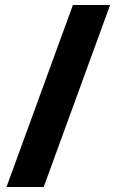

<svg xmlns="http://www.w3.org/2000/svg" viewBox="-20 -742 465 769"><path d="M421 -722 155 7H6L272 -722Z"/></svg>

Font: Noto Sans Thai Looped UI ExtraBold
Style: Regular
Weight: 800
Designer: Cadson Demak Team
Foundry: Cadson Demak Co., Ltd.
Version: Version 1.000